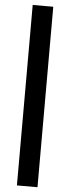

<svg xmlns="http://www.w3.org/2000/svg" viewBox="-67 -890 408 1116"><g transform="rotate(5 137.0 -331.5)"><path d="M197 -858V195H77V-858Z"/></g></svg>

Font: Playfair Display Black
Style: Regular
Weight: 900
Designer: Claus Eggers Sørensen
Foundry: Claus Eggers Sørensen
Version: Version 1.203